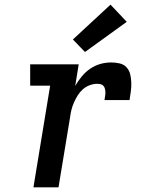

<svg xmlns="http://www.w3.org/2000/svg" viewBox="-20 -807 640 827"><path d="M124 0 196 -438H110V-530H319L304 -437Q316 -458 332 -477.5Q348 -497 368.5 -511Q389 -525 412 -531.5Q435 -538 459 -538Q477 -538 495 -534Q513 -530 525 -517Q537 -504 541 -486.5Q545 -469 545.5 -450.5Q546 -432 543.5 -413.5Q541 -395 538 -376H430Q431 -384 432.5 -392Q434 -400 434 -407.5Q434 -415 432.5 -422.5Q431 -430 426.5 -436Q422 -442 414.5 -444Q407 -446 399 -446Q383 -446 366.5 -440Q350 -434 337 -422.5Q324 -411 315 -396.5Q306 -382 299 -366.5Q292 -351 288 -335Q284 -319 282 -303L232 0ZM346 -583 294 -637 456 -787 526 -713Z"/></svg>

Font: Iosevka Slab Semibold Extended
Style: Italic
Weight: 600
Width: 7
Italic angle: -9°
Monospace: yes
Designer: Belleve Invis
Foundry: Belleve Invis
Version: Version 11.1.0; ttfautohint (v1.8.3)